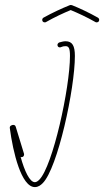

<svg xmlns="http://www.w3.org/2000/svg" viewBox="-20 -743 424 782"><path d="M122 19C136 19 146 11 154 3C215 -58 285 -382 285 -515C285 -556 275 -575 247 -575C238 -575 229 -572 221 -570C217 -568 214 -564 214 -560C214 -554 218 -550 224 -550C225 -550 226 -550 228 -551C235 -554 240 -555 247 -555C260 -555 265 -547 265 -515C265 -386 195 -66 140 -11C134 -5 128 -1 122 -1C101 -1 80 -46 64 -104C66 -103 67 -103 68 -103C74 -103 78 -108 78 -113C78 -114 78 -115 78 -116L44 -227C42 -233 38 -235 31 -234L28 -233C22 -231 19 -227 20 -221C33 -122 67 19 122 19ZM162 -652C164 -652 166 -652 167 -653C202 -673 239 -690 268 -702C297 -690 334 -673 369 -653C370 -652 372 -652 374 -652C380 -652 384 -656 384 -662C384 -666 382 -669 379 -671C342 -692 303 -710 273 -722C270 -723 266 -723 262 -721C232 -709 193 -691 157 -671C154 -669 152 -666 152 -662C152 -656 156 -652 162 -652Z"/></svg>

Font: Mistral SingleLine Outline
Style: Regular
Weight: 300
Designer: François Chastanet, Élisa Garzelli, Anais Alves, Morgane Autin
Foundry: institut supérieur des arts et du design Toulouse / isdaT
Version: Version 1.000;Glyphs 3.3 (3337)